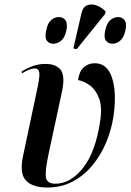

<svg xmlns="http://www.w3.org/2000/svg" viewBox="-20 -826 582 856"><path d="M191 10Q124 10 95 -22Q66 -54 83 -132L148 -439Q158 -486 155 -503.5Q152 -521 134 -521Q125 -521 110.5 -515.5Q96 -510 78 -499L76 -507Q98 -521 125 -531Q152 -541 182 -541Q232 -541 251.5 -513Q271 -485 256 -416L196 -137Q180 -61 185 -34Q190 -7 227 -7Q295 -7 351 -78.5Q407 -150 427 -289Q436 -350 421.5 -388Q407 -426 381 -445Q355 -464 328 -469Q333 -507 353 -525.5Q373 -544 402 -544Q441 -544 462.5 -513.5Q484 -483 490 -429.5Q496 -376 486 -308Q477 -248 453.5 -191.5Q430 -135 392.5 -89.5Q355 -44 304.5 -17Q254 10 191 10ZM322 -607 307 -610 343 -766Q349 -794 367.5 -802Q386 -810 408.5 -802.5Q431 -795 451 -775L448 -763ZM217 -631Q199 -631 189 -644.5Q179 -658 186 -690Q192 -723 208 -736.5Q224 -750 242 -750Q261 -750 271.5 -736.5Q282 -723 276 -690Q269 -658 252.5 -644.5Q236 -631 217 -631ZM482 -631Q463 -631 452.5 -644.5Q442 -658 449 -690Q456 -723 472 -736.5Q488 -750 507 -750Q524 -750 535 -736.5Q546 -723 539 -690Q532 -658 515.5 -644.5Q499 -631 482 -631Z"/></svg>

Font: Noto Serif Display ExtraCondensed SemiBold
Style: Italic
Weight: 600
Width: 2
Italic angle: -12°
Designer: Monotype Design Team
Foundry: Monotype Imaging Inc.
Version: Version 2.009